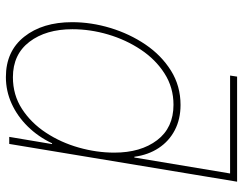

<svg xmlns="http://www.w3.org/2000/svg" viewBox="-102 -666 778 613"><g transform="rotate(90 286.5 -359.0)"><path d="M544.4 -705.1H220.7L224.1 -727.5H559.6ZM225.6 10.7Q143.1 10.7 96.7 -47.9Q50.3 -106.4 50.3 -200.7Q50.3 -261.7 68.8 -323Q87.4 -384.3 121.8 -435.1Q156.2 -485.8 205.1 -516.4Q253.9 -546.9 314.5 -546.9Q359.9 -546.9 395 -528.6Q430.2 -510.3 452.1 -477.1Q474.1 -443.8 480 -399.4H482.4L537.1 -727.5H559.6L439 0H416.5L439.5 -136.7H437Q416 -92.3 383.3 -59.1Q350.6 -25.9 310.3 -7.6Q270 10.7 225.6 10.7ZM226.1 -11.7Q282.7 -11.7 327.4 -40.8Q372.1 -69.8 403.3 -117.4Q434.6 -165 450.7 -222.2Q466.8 -279.3 466.8 -335.4Q466.8 -419.9 427 -472.2Q387.2 -524.4 314 -524.4Q258.8 -524.4 214.1 -495.8Q169.4 -467.3 137.9 -419.9Q106.4 -372.6 89.6 -315.7Q72.8 -258.8 72.8 -201.7Q72.8 -117.2 113 -64.5Q153.3 -11.7 226.1 -11.7Z"/></g></svg>

Font: Inter 18pt Thin
Style: Italic
Weight: 250
Italic angle: -9.3988°
Version: Version 4.001;git-66647c0bb